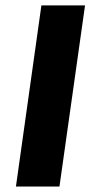

<svg xmlns="http://www.w3.org/2000/svg" viewBox="-20 -680 345 700"><path d="M290 -660.2 196.8 0H38.1L130.9 -660.2Z"/></svg>

Font: Human Sans Bold
Style: Italic
Weight: 700
Italic angle: -8°
Designer: Tim Radville
Foundry: Continuum
Version: Version 1.000;FEAKit 1.0